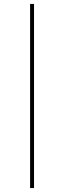

<svg xmlns="http://www.w3.org/2000/svg" viewBox="-20 -762 326 976"><path d="M133 -742H153V194H133Z"/></svg>

Font: Montserrat
Style: Regular
Weight: 400
Designer: Julieta Ulanovsky
Foundry: Julieta Ulanovsky
Version: Version 8.000